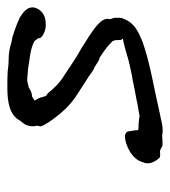

<svg xmlns="http://www.w3.org/2000/svg" viewBox="10 -508 461 521"><g transform="rotate(-90 240.5 -247.5)"><path d="M58 -80C56 -67 67 -51 73 -45C79 -42 86 -44 92 -44C96 -42 101 -40 106 -37C115 -37 124 -37 134 -38C155 -33 177 -42 196 -45C260 -60 327 -70 387 -91C418 -104 441 -114 452 -148C452 -151 453 -154 453 -156C452 -158 452 -160 453 -163C453 -168 451 -173 449 -179C453 -194 443 -205 433 -214C412 -232 393 -242 370 -257C344 -271 321 -288 296 -304C277 -315 261 -332 248 -348L240 -354C240 -357 239 -359 238 -361C237 -370 232 -377 228 -384C231 -386 236 -389 239 -391C248 -391 256 -395 264 -400L276 -403H277C278 -403 279 -404 281 -404H291C294 -404 297 -403 299 -403C304 -403 308 -402 313 -402C342 -397 370 -396 390 -384C393 -380 396 -376 398 -373L397 -370C402 -361 421 -352 438 -354C459 -354 477 -366 481 -387C482 -406 467 -415 454 -424C439 -431 421 -438 404 -443C401 -444 399 -445 396 -445L382 -448C374 -451 363 -453 353 -454C346 -454 337 -455 327 -455L317 -456L309 -457C301 -457 292 -458 284 -458H261C225 -458 188 -452 174 -424C169 -417 164 -413 161 -405C161 -403 160 -401 159 -398C158 -390 158 -383 160 -378L158 -368C161 -356 176 -336 183 -327L195 -312C210 -294 230 -277 250 -265L269 -253C280 -245 292 -239 302 -231L314 -223L318 -222L332 -213L339 -209L344 -208C352 -202 360 -198 367 -192C374 -188 382 -179 389 -173C391 -169 393 -164 392 -158C393 -156 393 -154 392 -151C394 -149 394 -147 396 -145C393 -144 391 -143 388 -143C364 -138 347 -131 324 -126L296 -120C288 -119 278 -117 269 -115C252 -111 235 -109 219 -105L184 -99L183 -100C180 -100 176 -101 172 -101C168 -102 164 -102 160 -102C157 -102 153 -102 148 -103C148 -112 145 -124 144 -132C142 -135 139 -138 133 -139C105 -139 66 -117 61 -90C59 -87 58 -83 58 -80Z"/></g></svg>

Font: Scribbler
Style: Ita
Weight: 400
Designer: Mew Too
Foundry: Cannot Into Space Fonts
Version: Version 1.001